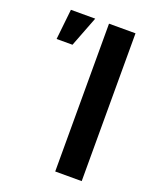

<svg xmlns="http://www.w3.org/2000/svg" viewBox="-137 -808 720 888"><g transform="rotate(20 223.5 -364.0)"><path d="M374.5 -727.5V0H244.1V-727.5ZM40.5 -578.1 56.6 -727.5H176.3L118.7 -578.1Z"/></g></svg>

Font: Inter SemiBold
Style: Regular
Weight: 600
Designer: Rasmus Andersson
Foundry: rsms
Version: Version 4.001;git-9221beed3